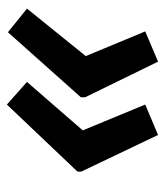

<svg xmlns="http://www.w3.org/2000/svg" viewBox="19 -541 477 555"><g transform="rotate(90 257.5 -263.5)"><path d="M476.1 -249 282.2 -44.9 216.8 -103 356.9 -264.2 282.2 -444.8 370.1 -481.9 476.1 -259.8ZM261.2 -258.8 73.2 -47.9 4.9 -103 142.1 -272.9 70.8 -444.8 158.2 -481.9 261.2 -271Z"/></g></svg>

Font: Open Sans Semibold
Style: Italic
Weight: 600
Italic angle: -12°
Foundry: Ascender Corporation
Version: Version 1.10